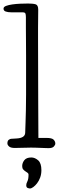

<svg xmlns="http://www.w3.org/2000/svg" viewBox="-50 -840 334 1090"><path d="M0 0ZM167 -785Q167 -760 166.5 -732.5Q166 -705 166 -681.5Q166 -658 166 -642.5Q166 -627 166 -626Q166 -400 167 -262Q168 -124 168 -57H214Q245 -57 254.5 -47Q264 -37 264 -25Q264 -17 255.5 -8Q247 1 226 1Q219 1 207 0.5Q195 0 181.5 -0.5Q168 -1 153.5 -1.5Q139 -2 126 -2Q116 -2 103.5 -1.5Q91 -1 78.5 -1Q66 -1 54.5 -0.5Q43 0 35 0Q11 0 1.5 -8.5Q-8 -17 -8 -26Q-8 -41 0 -46.5Q8 -52 13 -52L46 -54Q91 -57 93 -85Q94 -113 95 -144Q96 -175 97 -214Q98 -253 98 -302Q98 -351 98 -413Q98 -477 98 -525.5Q98 -574 97.5 -612.5Q97 -651 97 -682Q97 -713 97 -742Q97 -758 94 -764Q91 -770 78 -770H16Q-5 -770 -17.5 -774.5Q-30 -779 -30 -791Q-30 -801 -15.5 -806.5Q-1 -812 20.5 -815Q42 -818 66 -819Q90 -820 110 -820Q138 -820 152.5 -815.5Q167 -811 167 -785ZM76 103Q76 85 88 69.5Q100 54 128 54Q148 54 166.5 70Q185 86 185 126Q185 149 178 168Q171 187 160.5 200.5Q150 214 139 222Q128 230 120 230Q115 230 107 227Q99 224 99 211Q99 202 105.5 189.5Q112 177 112 151Q112 145 106.5 141Q101 137 94 132.5Q87 128 81.5 121.5Q76 115 76 103Z"/></svg>

Font: Life Savers
Style: Bold
Weight: 700
Designer: Pablo Impallari, Rodrigo Fuenzalida, Brenda Gallo
Foundry: Pablo Impallari, Rodrigo Fuenzalida, Brenda Gallo
Version: Version 3.001; ttfautohint (v0.95) -l 8 -r 50 -G 200 -x 14 -